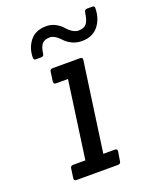

<svg xmlns="http://www.w3.org/2000/svg" viewBox="-130 -759 670 834"><g transform="rotate(-20 205.0 -342.0)"><path d="M269 0H77Q66 0 67 -12L73 -55Q74 -67 87 -67H143L193 -425H138Q126 -425 127 -437L133 -480Q134 -492 147 -492H273Q286 -492 284 -480L226 -67H279Q292 -67 290 -55L283 -12Q282 0 269 0ZM376 -684H400Q410 -684 410 -675Q410 -626 383.5 -592.5Q357 -559 307 -559Q282 -559 262 -569Q242 -579 232 -590Q203 -622 180 -622Q157 -622 145 -609.5Q133 -597 129 -565Q128 -553 115 -553H92Q81 -553 81 -563Q81 -608 106.5 -640.5Q132 -673 182 -673Q205 -673 224.5 -662.5Q244 -652 254 -640Q283 -607 308.5 -607Q334 -607 345.5 -621Q357 -635 362 -672Q364 -684 376 -684Z"/></g></svg>

Font: Sanchez
Style: Italic
Weight: 400
Designer: Daniel Hernández
Foundry: LatinoType
Version: Version 1.001